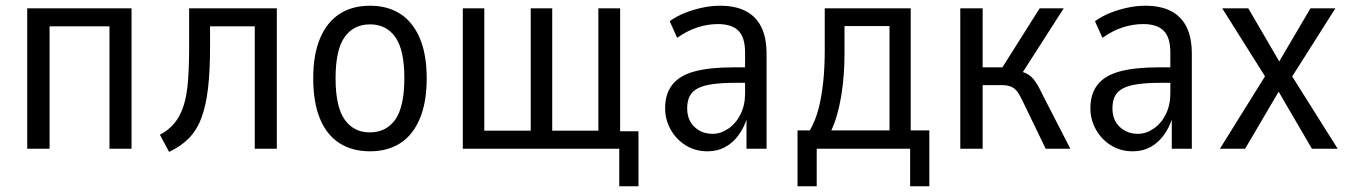

<svg xmlns="http://www.w3.org/2000/svg" viewBox="-20 -519 4711 670"><path d="M75 0V-490H439V0H362V-427H153V0Z M570 11 538 -49Q569 -65 589 -89.5Q609 -114 620.5 -149.5Q632 -185 636 -236Q640 -287 640 -357V-490H946V0H869V-427H713V-355Q713 -272 706 -211.5Q699 -151 683 -108Q667 -65 639 -36.5Q611 -8 570 11Z M1271 9Q1209 9 1164.5 -19.5Q1120 -48 1096.5 -105Q1073 -162 1073 -246Q1073 -329 1097 -385.5Q1121 -442 1165 -470.5Q1209 -499 1271 -499Q1333 -499 1377 -470.5Q1421 -442 1445 -385.5Q1469 -329 1469 -246Q1469 -162 1445 -105Q1421 -48 1377 -19.5Q1333 9 1271 9ZM1270 -57Q1328 -57 1359.5 -102Q1391 -147 1391 -246Q1391 -345 1359.5 -389.5Q1328 -434 1271 -434Q1214 -434 1182.5 -389.5Q1151 -345 1151 -246Q1151 -147 1182.5 -102Q1214 -57 1270 -57Z M2141 131V0H1595V-490H1670V-63H1832V-490H1907V-63H2068V-490H2144V-61H2208V131Z M2449 9Q2406 9 2372.5 -12Q2339 -33 2320 -67.5Q2301 -102 2301 -141Q2301 -192 2326.5 -224Q2352 -256 2404.5 -270Q2457 -284 2539 -284H2591V-230H2547Q2500 -230 2467.5 -225.5Q2435 -221 2415.5 -211Q2396 -201 2387 -184Q2378 -167 2378 -141Q2378 -100 2403.5 -76Q2429 -52 2467 -52Q2495 -52 2521.5 -70Q2548 -88 2564 -120Q2580 -152 2580 -192V-336Q2580 -388 2557 -411.5Q2534 -435 2485 -435Q2451 -435 2415.5 -424Q2380 -413 2343 -387L2317 -445Q2342 -463 2371.5 -474.5Q2401 -486 2432 -492.5Q2463 -499 2493 -499Q2546 -499 2582 -480.5Q2618 -462 2636.5 -425Q2655 -388 2655 -330V0H2585V-107H2587Q2576 -73 2556.5 -46.5Q2537 -20 2510 -5.5Q2483 9 2449 9Z M2763 131V-64H2806Q2826 -99 2836.5 -140Q2847 -181 2852.5 -231.5Q2858 -282 2858 -344V-490H3158V-64H3223V131H3156V0H2830V131ZM2881 -64H3084V-428H2927V-333Q2927 -254 2915.5 -184Q2904 -114 2881 -64Z M3331 0V-490H3409V-284H3478L3608 -490H3692L3540 -253L3524 -274Q3551 -269 3566.5 -260Q3582 -251 3594.5 -232Q3607 -213 3623 -179L3715 0H3629L3554 -155Q3543 -179 3534 -193.5Q3525 -208 3511.5 -215Q3498 -222 3475 -222H3409V0Z M3933 9Q3890 9 3856.5 -12Q3823 -33 3804 -67.5Q3785 -102 3785 -141Q3785 -192 3810.5 -224Q3836 -256 3888.5 -270Q3941 -284 4023 -284H4075V-230H4031Q3984 -230 3951.5 -225.5Q3919 -221 3899.5 -211Q3880 -201 3871 -184Q3862 -167 3862 -141Q3862 -100 3887.5 -76Q3913 -52 3951 -52Q3979 -52 4005.5 -70Q4032 -88 4048 -120Q4064 -152 4064 -192V-336Q4064 -388 4041 -411.5Q4018 -435 3969 -435Q3935 -435 3899.5 -424Q3864 -413 3827 -387L3801 -445Q3826 -463 3855.5 -474.5Q3885 -486 3916 -492.5Q3947 -499 3977 -499Q4030 -499 4066 -480.5Q4102 -462 4120.5 -425Q4139 -388 4139 -330V0H4069V-107H4071Q4060 -73 4040.5 -46.5Q4021 -20 3994 -5.5Q3967 9 3933 9Z M4237 0 4407 -273 4408 -231 4245 -490H4336L4452 -291H4436L4553 -490H4640L4477 -233L4478 -270L4648 0H4558L4435 -211H4449L4325 0Z"/></svg>

Font: Nunito Sans 10pt Condensed
Style: Regular
Weight: 400
Width: 3
Designer: Vernon Adams
Foundry: Vernon Adams
Version: Version 3.101;gftools[0.9.27]